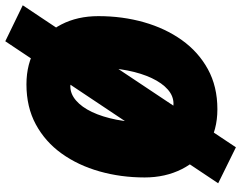

<svg xmlns="http://www.w3.org/2000/svg" viewBox="-113 -717 912 726"><g transform="rotate(-90 343.0 -354.0)"><path d="M293 12Q214 12 156 -24Q98 -60 66.5 -122.5Q35 -185 35 -263Q35 -353 58 -434Q81 -515 125.5 -577Q170 -639 235.5 -674.5Q301 -710 387 -710Q466 -710 524 -674.5Q582 -639 613.5 -578Q645 -517 645 -438Q645 -347 622 -266Q599 -185 554.5 -122.5Q510 -60 444.5 -24Q379 12 293 12ZM314 -154Q343 -154 367.5 -175.5Q392 -197 410.5 -236Q429 -275 439.5 -328Q450 -381 450 -444Q450 -488 431 -516Q412 -544 379 -544Q351 -544 326 -522.5Q301 -501 282.5 -462Q264 -423 253.5 -370Q243 -317 243 -254Q243 -211 262 -182.5Q281 -154 314 -154ZM149 82 13 15 550 -790 686 -724Z"/></g></svg>

Font: Azeret Mono Thin Black
Style: Italic
Weight: 900
Italic angle: -12°
Version: Version 1.002